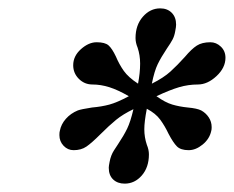

<svg xmlns="http://www.w3.org/2000/svg" viewBox="-20 -729 559 459"><path d="M240 -328Q240 -332 242 -342Q245 -358 252.5 -369.5Q260 -381 262 -384Q276 -405 284 -421.5Q292 -438 299 -468Q274 -456 257.5 -442.5Q241 -429 220 -408Q199 -387 186.5 -378.5Q174 -370 156 -370Q142 -370 132 -380.5Q122 -391 122 -406Q122 -413 123 -416Q126 -432 137.5 -445Q149 -458 166 -465Q174 -468 200 -472Q223 -474 241.5 -479Q260 -484 288 -499Q262 -514 241.5 -520.5Q221 -527 201 -527Q182 -527 168.5 -540.5Q155 -554 155 -573Q155 -595 173.5 -611.5Q192 -628 211 -628Q231 -628 239.5 -620.5Q248 -613 257 -594Q265 -575 276 -559.5Q287 -544 310 -529Q315 -555 315 -577Q315 -597 309 -615Q304 -627 304 -638Q304 -669 321.5 -689Q339 -709 363 -709Q380 -709 390.5 -698.5Q401 -688 401 -670Q401 -665 399 -655Q397 -643 392.5 -634.5Q388 -626 379 -613Q365 -592 357 -575.5Q349 -559 343 -529Q371 -543 387.5 -558Q404 -573 422 -593Q438 -612 450.5 -620Q463 -628 483 -628Q497 -628 508 -617.5Q519 -607 519 -591Q519 -567 497.5 -547Q476 -527 453 -527Q430 -527 408 -520.5Q386 -514 354 -499Q375 -484 392 -479Q409 -474 429 -472Q451 -470 461 -465Q472 -459 479 -448.5Q486 -438 486 -425Q486 -419 485 -416Q481 -397 464.5 -383.5Q448 -370 431 -370Q412 -370 403 -379Q394 -388 383 -409Q374 -428 363 -443Q352 -458 331 -469Q325 -438 325 -420Q325 -401 331 -383Q336 -371 336 -360Q336 -329 319 -309.5Q302 -290 278 -290Q261 -290 250.5 -300Q240 -310 240 -328Z"/></svg>

Font: Taviraj SemiBold
Style: Italic
Weight: 600
Italic angle: -12°
Designer: Katatrad Team
Foundry: CadsonDemak
Version: Version 1.001